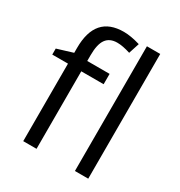

<svg xmlns="http://www.w3.org/2000/svg" viewBox="-179 -889 950 1013"><g transform="rotate(30 296.0 -382.5)"><path d="M327.1 -472.2H190.9V0H109.9V-472.2H14.2V-508.8L109.9 -538.1V-567.9Q109.9 -765.1 282.2 -765.1Q324.7 -765.1 381.8 -748L360.8 -683.1Q314 -698.2 280.8 -698.2Q234.9 -698.2 212.9 -667.7Q190.9 -637.2 190.9 -569.8V-535.2H327.1ZM505.9 0H424.8V-759.8H505.9Z"/></g></svg>

Font: f02132580
Style: Regular
Weight: 400
Foundry: Ascender Corporation
Version: Version 1.10